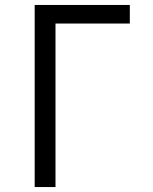

<svg xmlns="http://www.w3.org/2000/svg" viewBox="-20 -755 616 775"><path d="M120 0H204V-660H504V-735H120Z"/></svg>

Font: Iosevka SS01 Extended
Style: Regular
Weight: 400
Width: 7
Monospace: yes
Designer: Belleve Invis
Foundry: Belleve Invis
Version: Version 3.4.7; ttfautohint (v1.8.3)